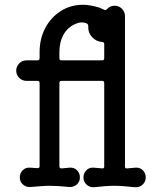

<svg xmlns="http://www.w3.org/2000/svg" viewBox="-20 -761 671 805"><path d="M547 -58Q565 -60 578 -48Q591 -36 591 -17Q591 1 578 13Q565 25 547 24Q516 21 497 19.5Q478 18 461 18Q440 18 422 19.5Q404 21 374 24Q356 25 343 13Q330 1 330 -17Q330 -36 343 -48Q356 -60 374 -58L408 -55H410Q417 -55 417 -63V-413Q417 -422 408 -422H238Q229 -422 229 -413V-64Q229 -54 239 -55L271 -58Q289 -60 302 -48Q315 -36 315 -17Q315 1 302 12.5Q289 24 271 23Q240 20 222.5 19Q205 18 189 18Q171 18 154 19.5Q137 21 107 23Q89 24 76 12.5Q63 1 63 -17Q63 -36 76 -48Q89 -60 107 -58L137 -56Q146 -56 146 -64V-413Q146 -422 137 -422H91Q73 -422 60.5 -434.5Q48 -447 48 -465Q48 -482 60.5 -495Q73 -508 91 -508H137Q146 -508 146 -517V-542Q146 -598 169.5 -643Q193 -688 234.5 -714.5Q276 -741 328 -741Q345 -741 362.5 -737.5Q380 -734 397 -729L417 -720Q419 -719 421 -719Q425 -719 429 -723Q441 -737 461 -737Q479 -737 491.5 -724Q504 -711 504 -693V-63Q504 -53 514 -55ZM229 -542V-517Q229 -508 238 -508H408Q417 -508 417 -517V-576Q417 -585 408 -585Q383 -587 366 -605.5Q349 -624 350 -649V-651Q350 -658 345 -662Q335 -667 323 -667Q309 -667 295 -660Q264 -647 246.5 -616Q229 -585 229 -542Z"/></svg>

Font: Kiwi Maru Medium
Style: Regular
Weight: 500
Designer: Hiroki-Chan
Version: Version 1.100